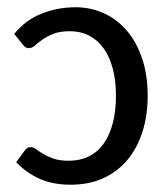

<svg xmlns="http://www.w3.org/2000/svg" viewBox="-20 -505 463 532"><path d="M19.5 0ZM47.4 -86.4Q51.3 -91.8 54.9 -94.5Q58.6 -97.2 65.4 -97.2Q72.8 -97.2 80.6 -91.3Q88.4 -85.4 100.1 -78.4Q111.8 -71.3 128.7 -65.4Q145.5 -59.6 169.9 -59.6Q202.1 -59.6 226.8 -72Q251.5 -84.5 267.8 -107.9Q284.2 -131.3 292.7 -164.6Q301.3 -197.8 301.3 -239.3Q301.3 -282.2 292.2 -315.7Q283.2 -349.1 266.6 -371.8Q250 -394.5 226.6 -406.5Q203.1 -418.5 173.8 -418.5Q145.5 -418.5 127.4 -411.1Q109.4 -403.8 97.2 -395Q85 -386.2 76.9 -378.9Q68.8 -371.6 60.1 -371.6Q50.3 -371.6 44.4 -379.9L19.5 -411.1Q50.8 -449.7 95.5 -467.3Q140.1 -484.9 189 -484.9Q231.4 -484.9 267.8 -468.3Q304.2 -451.7 331.3 -420.2Q358.4 -388.7 373.8 -343Q389.2 -297.4 389.2 -239.3Q389.2 -185.5 375 -140.6Q360.8 -95.7 333.7 -62.7Q306.6 -29.8 266.8 -11.5Q227.1 6.8 175.3 6.8Q127 6.8 90.1 -9.5Q53.2 -25.9 24.9 -55.7Z"/></svg>

Font: Carlito
Style: Regular
Weight: 400
Designer: Lukasz Dziedzic
Foundry: tyPoland Lukasz Dziedzic
Version: Version 1.104